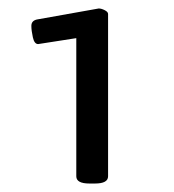

<svg xmlns="http://www.w3.org/2000/svg" viewBox="-20 -782 410 453"><path d="M191 -349Q160 -349 160 -366V-692L70 -678Q61 -678 57.5 -694Q54 -710 54 -721Q54 -733 67 -736L213 -762Q219 -762 227 -758Q235 -754 235 -749V-366Q235 -349 204 -349Z"/></svg>

Font: Asap Expanded SemiBold
Style: Regular
Weight: 600
Width: 7
Designer: Pablo Cosgaya
Foundry: Omnibus-Type
Version: Version 3.001; ttfautohint (v1.8.4.7-5d5b)